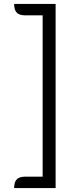

<svg xmlns="http://www.w3.org/2000/svg" viewBox="-20 -817 379 977"><path d="M52 140Q52 109 65.5 95.5Q79 82 107 82H197V-739H107Q79 -739 65.5 -752.5Q52 -766 52 -797H263V140Z"/></svg>

Font: K2D ExtraLight
Style: Regular
Weight: 275
Designer: Katatrad Aksorn Co.,Ltd.
Foundry: Cadson Demak Co.,Ltd.
Version: Version 1.000; ttfautohint (v1.6)